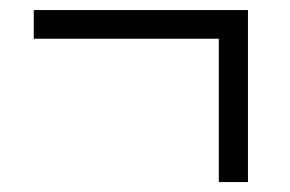

<svg xmlns="http://www.w3.org/2000/svg" viewBox="-20 -366 584 386"><path d="M47.9 -288.1Q140.6 -288.1 419.9 -288.1Q419.9 -215.8 419.9 0Q434.6 0 478.5 0Q478.5 -86.9 478.5 -345.7Q371.1 -345.7 47.9 -345.7Q47.9 -331.1 47.9 -288.1Z"/></svg>

Font: TextaAlt
Style: Regular
Weight: 400
Designer: Daniel Hernandez & Miguel Hernandez
Version: Version 1.005;com.myfonts.easy.latinotype.texta.alt-regular.